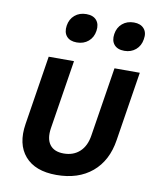

<svg xmlns="http://www.w3.org/2000/svg" viewBox="-88 -855 775 934"><g transform="rotate(10 300.0 -388.0)"><path d="M254 10Q149 10 98.5 -48.5Q48 -107 64 -208L118 -550H243L189 -209Q181 -156 202.5 -127.5Q224 -99 271 -99Q319 -99 350 -127.5Q381 -156 389 -209L443 -550H568L514 -208Q498 -104 430 -47Q362 10 254 10ZM475 -642Q441 -642 424.5 -661.5Q408 -681 413 -714Q418 -747 441 -766.5Q464 -786 498 -786Q531 -786 548 -766.5Q565 -747 559 -714Q554 -681 531 -661.5Q508 -642 475 -642ZM240 -642Q206 -642 189.5 -661.5Q173 -681 178 -714Q183 -747 206 -766.5Q229 -786 263 -786Q297 -786 313.5 -766.5Q330 -747 325 -714Q320 -681 297 -661.5Q274 -642 240 -642Z"/></g></svg>

Font: JetBrains Mono NL
Style: Bold Italic
Weight: 700
Italic angle: -9°
Designer: Philipp Nurullin, Konstantin Bulenkov
Foundry: JetBrains
Version: Version 2.304; ttfautohint (v1.8.4.7-5d5b)